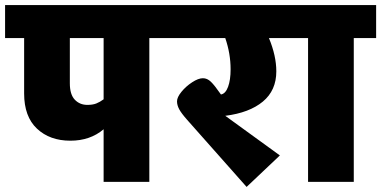

<svg xmlns="http://www.w3.org/2000/svg" viewBox="-40 -716 1501 756"><path d="M636 -566H548V0H368V-207Q315 -162 237 -162Q156 -162 105.5 -209.5Q55 -257 55 -348V-566H-20V-696H636ZM368 -325V-566H235V-388Q235 -344 254.5 -323.5Q274 -303 304 -303Q325 -303 339 -308.5Q353 -314 368 -325Z M1126 -566H1019Q1048 -496 1048 -435Q1048 -360 995 -316Q942 -272 847 -260L1062 -104L931 20L697 -244Q674 -270 665.5 -286Q657 -302 657 -317Q657 -333 674.5 -354.5Q692 -376 716.5 -392Q741 -408 759 -408Q776 -408 790.5 -394Q805 -380 830 -344Q848 -347 858 -374Q868 -401 868 -443Q868 -505 847 -566H596V-696H1126Z M1441 -566H1353V0H1173V-566H1086V-696H1441Z"/></svg>

Font: FiraGO Heavy
Style: Regular
Weight: 900
Designer: bBox Type
Foundry: bBox Type GmbH
Version: Version 1.001